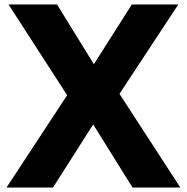

<svg xmlns="http://www.w3.org/2000/svg" viewBox="-20 -745 832 855"><path d="M279 -321 18 -725H234L398 -459L567 -725H774L512 -327L783 90H570L395 -191L216 90H9Z"/></svg>

Font: Gmarket Sans TTF Bold
Style: Regular
Weight: 700
Designer: Creative Director : Sungho Lee; Art Director : Kiwoong Choi; Project Manager : Sori Yang, Jongwook Yoon; Font Designer :
Foundry: Sandoll Inc.
Version: Version 1.000;hotconv 1.0.109;makeotfexe 2.5.65596